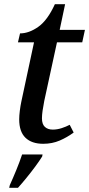

<svg xmlns="http://www.w3.org/2000/svg" viewBox="-20 -679 427 920"><path d="M187 10Q132 10 102 -19Q72 -48 72 -107Q72 -125 75 -148.5Q78 -172 82 -191L143 -476H66L76 -519Q119 -519 163.5 -550.5Q208 -582 243 -659H292L266 -536H387L374 -476H253L192 -195Q187 -170 184 -148.5Q181 -127 181 -112Q181 -84 195 -71Q209 -58 233 -58Q254 -58 275.5 -65Q297 -72 314 -81L333 -44Q302 -21 266 -5.5Q230 10 187 10ZM27 208Q42 175 58 136Q74 97 86 61H184L182 71Q169 92 149 119Q129 146 107 173Q85 200 66 221H24Z"/></svg>

Font: Noto Serif Medium
Style: Italic
Weight: 500
Italic angle: -12°
Designer: Monotype Design Team
Foundry: Monotype Imaging Inc.
Version: Version 2.014; ttfautohint (v1.8.4.7-5d5b)